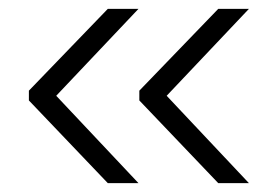

<svg xmlns="http://www.w3.org/2000/svg" viewBox="-20 -456 610 432"><path d="M355 -240.5 540 -44H471L293.5 -230V-252L471 -436H540ZM106.5 -240.5 291.5 -44H222.5L45 -230V-252L222.5 -436H291.5Z"/></svg>

Font: Anek Gujarati SemiExpanded Light
Style: Regular
Weight: 300
Width: 6
Designer: Mrunmayee Ghaisas (Gujarati), Yesha Goshar (Latin)
Foundry: Ek Type
Version: Version 1.003